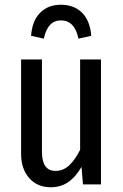

<svg xmlns="http://www.w3.org/2000/svg" viewBox="-20 -778 519 810"><path d="M406 0H330L324 -74Q299 -31 267.5 -9.5Q236 12 194 12Q137 12 103 -27Q69 -66 69 -129V-527H157V-138Q157 -57 214 -57Q247 -57 272 -80.5Q297 -104 318 -146V-527H406ZM365 -627 311 -615Q295 -692 237 -692Q181 -692 165 -615L111 -627Q116 -691 149.5 -724.5Q183 -758 237 -758Q292 -758 326 -724.5Q360 -691 365 -627Z"/></svg>

Font: Fira Sans Extra Condensed
Style: Regular
Weight: 400
Width: 1
Designer: Carrois Corporate & Edenspiekermann AG
Foundry: Carrois Corporate GbR & Edenspiekermann AG
Version: Version 4.203